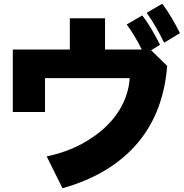

<svg xmlns="http://www.w3.org/2000/svg" viewBox="-20 -888 980 1020"><path d="M842 -868Q866 -837 892 -793Q918 -749 936 -712L852 -661Q843 -680 831.5 -701.5Q820 -723 808 -744Q796 -765 783.5 -784.5Q771 -804 759 -820ZM538 -625H733Q716 -660 694.5 -696Q673 -732 653 -758L736 -806Q760 -775 786 -731Q812 -687 830 -650L783 -621L868 -538Q859 -418 820.5 -315.5Q782 -213 713 -130.5Q644 -48 544 13.5Q444 75 312 112L228 -57Q331 -79 411.5 -122Q492 -165 548 -220.5Q604 -276 634.5 -341Q665 -406 669 -473H219V-293H48V-625H351V-791H538Z"/></svg>

Font: OA Gothic ExtraBold
Style: Regular
Weight: 800
Designer: Choi Chi-young, Lee Jaesang, Lee Juhyun, Han Dohee
Foundry: DDUNGSANG CORP.
Version: Version 1.000;Build 20210203